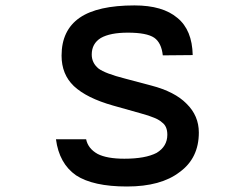

<svg xmlns="http://www.w3.org/2000/svg" viewBox="-20 -678 905 702"><path d="M294.9 -168.9H184.6Q196.3 -80.1 257.8 -37.1Q320.3 3.9 444.3 3.9Q568.4 3.9 636.7 -48.8Q707 -99.6 707 -193.4Q707 -254.9 662.1 -298.8Q619.1 -342.8 533.2 -365.2L437.5 -390.6Q364.3 -409.2 339.8 -427.7Q315.4 -448.2 315.4 -478.5Q315.4 -518.6 348.6 -539.1Q382.8 -558.6 447.3 -558.6Q516.6 -558.6 543.9 -540Q570.3 -521.5 575.2 -475.6L684.6 -476.6Q682.6 -568.4 628.9 -612.3Q575.2 -658.2 471.7 -658.2Q336.9 -658.2 271.5 -613.3Q205.1 -567.4 205.1 -474.6Q205.1 -406.2 250 -363.3Q296.9 -319.3 393.6 -292L494.1 -263.7Q555.7 -247.1 572.3 -230.5Q591.8 -216.8 591.8 -185.5Q591.8 -142.6 552.7 -119.1Q511.7 -97.7 434.6 -97.7Q371.1 -97.7 336.9 -115.2Q301.8 -134.8 294.9 -168.9Z"/></svg>

Font: OCR-B
Style: Regular
Weight: 400
Version: 1.1